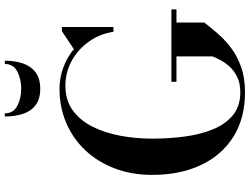

<svg xmlns="http://www.w3.org/2000/svg" viewBox="-140 -887 1037 797"><g transform="rotate(-90 378.5 -488.5)"><path d="M437.5 -295.5H738V-274.5H683.5V-159Q664.5 -134.5 639.5 -105.2Q614.5 -76 580.8 -49.8Q547 -23.5 501 -6.8Q455 10 394 10Q285.5 10 208.8 -38.5Q132 -87 91.5 -173.8Q51 -260.5 51 -375Q51 -460.5 78 -531.2Q105 -602 153.5 -653.2Q202 -704.5 267.2 -732.2Q332.5 -760 408.5 -760Q454 -760 496.5 -744.2Q539 -728.5 573 -700.5L647.5 -750H665V-536H645Q637 -591 605.5 -636.2Q574 -681.5 526 -708.5Q478 -735.5 421 -735.5Q361 -735.5 319.2 -705.2Q277.5 -675 251.5 -623.5Q225.5 -572 213.5 -507.5Q201.5 -443 201.5 -375Q201.5 -307 210 -241.8Q218.5 -176.5 239.8 -124Q261 -71.5 298.5 -40.5Q336 -9.5 394 -9.5Q431.5 -9.5 457.8 -22.5Q484 -35.5 501 -54.5Q518 -73.5 528 -93Q538 -112.5 543 -125V-274.5H437.5ZM408.5 -840Q365 -840 339.8 -859.8Q314.5 -879.5 304 -912.8Q293.5 -946 293.5 -987H306.5Q306.5 -951.5 337.5 -935.2Q368.5 -919 408.5 -919Q449 -919 480.2 -935.2Q511.5 -951.5 511.5 -987H525Q525 -946 514 -912.8Q503 -879.5 477.5 -859.8Q452 -840 408.5 -840Z"/></g></svg>

Font: Bodoni Moda SemiBold
Style: Regular
Weight: 600
Designer: Owen Earl
Foundry: indestructible type
Version: Version 2.005; ttfautohint (v1.8.4.7-5d5b)